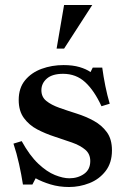

<svg xmlns="http://www.w3.org/2000/svg" viewBox="-20 -740 512 770"><path d="M146 -378Q146 -351 166 -335Q186 -319 218.5 -307.5Q251 -296 287.5 -284.5Q324 -273 356 -255.5Q388 -238 408.5 -210Q429 -182 429 -137Q429 -87 403.5 -54Q378 -21 338.5 -5.5Q299 10 257 10Q217 10 182.5 -0.5Q148 -11 123 -25L110 0H72Q66 -39 56.5 -82Q47 -125 34 -164L67 -174Q99 -116 133.5 -83.5Q168 -51 200.5 -38Q233 -25 258 -25Q292 -25 317 -42.5Q342 -60 342 -94Q342 -123 321.5 -140Q301 -157 268.5 -168.5Q236 -180 199 -192Q162 -204 129.5 -221Q97 -238 76 -266.5Q55 -295 55 -339Q55 -387 80.5 -418Q106 -449 147 -464Q188 -479 235 -479Q272 -479 299 -471Q326 -463 343 -451L352 -469H390Q395 -432 402.5 -395Q410 -358 420 -324L387 -314Q358 -377 321.5 -410.5Q285 -444 233 -444Q190 -444 168 -425Q146 -406 146 -378ZM207 -545 237 -720H350L237 -545Z"/></svg>

Font: Brygada 1918 SemiBold
Style: Regular
Weight: 600
Designer: Mateusz Machalski | Borys Kosmynka | Przemek Hoffer
Foundry: NIEPODLEGLA 2018
Version: Version 3.006